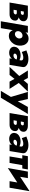

<svg xmlns="http://www.w3.org/2000/svg" viewBox="2011 -2556 764 4827"><g transform="rotate(90 2393.5 -142.0)"><path d="M122 -460H372Q412 -459 446 -446Q480 -433 499.5 -405Q519 -377 513 -334Q508 -293 481 -268Q454 -243 416 -231Q455 -221 478.5 -196Q502 -171 496 -124Q490 -69 447.5 -34.5Q405 0 338 0H207H43ZM326 -358H270L256 -283H305Q322 -283 335.5 -294Q349 -305 353 -321Q355 -335 347.5 -346.5Q340 -358 326 -358ZM305 -182H239L225 -102H282Q305 -102 321 -114.5Q337 -127 341 -144Q344 -160 335 -171Q326 -182 305 -182Z M687 220H514L631 -460H803L793 -401Q821 -436 860 -457Q899 -478 948 -478Q1009 -478 1051.5 -444.5Q1094 -411 1113.5 -354.5Q1133 -298 1125 -230Q1117 -158 1081.5 -102Q1046 -46 993 -14Q940 18 879 18Q823 18 788.5 -9.5Q754 -37 738 -81ZM946 -231Q952 -270 933 -297.5Q914 -325 875 -326Q839 -327 806 -301Q773 -275 764 -234L763 -227Q758 -188 776.5 -162Q795 -136 831 -134Q858 -133 882.5 -146Q907 -159 924 -181.5Q941 -204 946 -231Z M1286 -308 1246 -423Q1293 -443 1348.5 -458.5Q1404 -474 1463 -474Q1518 -474 1567.5 -457.5Q1617 -441 1645 -407Q1673 -373 1664 -322L1611 0H1445L1456 -59Q1432 -27 1393 -8.5Q1354 10 1306 10Q1260 10 1224 -6.5Q1188 -23 1169 -55Q1150 -87 1156 -131Q1162 -178 1192.5 -210.5Q1223 -243 1269.5 -260Q1316 -277 1369 -277Q1403 -277 1435 -269.5Q1467 -262 1492 -250L1498 -284Q1503 -310 1487.5 -326.5Q1472 -343 1439 -345Q1395 -347 1353.5 -333Q1312 -319 1286 -308ZM1327 -137Q1325 -118 1338.5 -108Q1352 -98 1371 -98Q1407 -96 1435.5 -117.5Q1464 -139 1476 -175Q1462 -182 1446 -185.5Q1430 -189 1410 -189Q1382 -189 1356.5 -175Q1331 -161 1327 -137Z M2089 -460H2283L2065 -232L2214 0H2032L1962 -124L1864 0H1662L1890 -244L1751 -460H1940L1997 -353Z M2845 -460 2437 219H2264L2416 -34L2290 -460H2470L2526 -206L2668 -460Z M2900 -460H3150Q3190 -459 3224 -446Q3258 -433 3277.5 -405Q3297 -377 3291 -334Q3286 -293 3259 -268Q3232 -243 3194 -231Q3233 -221 3256.5 -196Q3280 -171 3274 -124Q3268 -69 3225.5 -34.5Q3183 0 3116 0H2985H2821ZM3104 -358H3048L3034 -283H3083Q3100 -283 3113.5 -294Q3127 -305 3131 -321Q3133 -335 3125.5 -346.5Q3118 -358 3104 -358ZM3083 -182H3017L3003 -102H3060Q3083 -102 3099 -114.5Q3115 -127 3119 -144Q3122 -160 3113 -171Q3104 -182 3083 -182Z M3452 -308 3412 -423Q3459 -443 3514.5 -458.5Q3570 -474 3629 -474Q3684 -474 3733.5 -457.5Q3783 -441 3811 -407Q3839 -373 3830 -322L3777 0H3611L3622 -59Q3598 -27 3559 -8.5Q3520 10 3472 10Q3426 10 3390 -6.5Q3354 -23 3335 -55Q3316 -87 3322 -131Q3328 -178 3358.5 -210.5Q3389 -243 3435.5 -260Q3482 -277 3535 -277Q3569 -277 3601 -269.5Q3633 -262 3658 -250L3664 -284Q3669 -310 3653.5 -326.5Q3638 -343 3605 -345Q3561 -347 3519.5 -333Q3478 -319 3452 -308ZM3493 -137Q3491 -118 3504.5 -108Q3518 -98 3537 -98Q3573 -96 3601.5 -117.5Q3630 -139 3642 -175Q3628 -182 3612 -185.5Q3596 -189 3576 -189Q3548 -189 3522.5 -175Q3497 -161 3493 -137Z M3906 -460H4240L4215 -320H4131L4076 0H3912L3966 -320H3881Z M4458 -460 4425 -266 4787 -504 4699 0H4534L4567 -194L4204 44L4293 -460Z"/></g></svg>

Font: Jost* Heavy
Style: Italic
Weight: 800
Italic angle: -10°
Version: Version 3.7